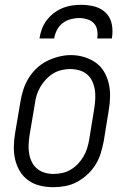

<svg xmlns="http://www.w3.org/2000/svg" viewBox="-20 -770 540 798"><path d="M201 8Q173 8 146 1.5Q119 -5 97.5 -20.5Q76 -36 62.5 -58.5Q49 -81 43 -107Q37 -133 37.5 -161.5Q38 -190 43 -218L65 -348Q69 -373 77 -397.5Q85 -422 98.5 -444.5Q112 -467 132 -486Q152 -505 175.5 -516.5Q199 -528 224 -534.5Q249 -541 275 -541Q303 -541 329.5 -533Q356 -525 377.5 -510Q399 -495 412.5 -472Q426 -449 432 -423Q438 -397 437.5 -368.5Q437 -340 432 -312L411 -182Q406 -157 398.5 -132.5Q391 -108 377 -85.5Q363 -63 343 -44.5Q323 -26 299.5 -13.5Q276 -1 250.5 3.5Q225 8 201 8ZM202 -47Q220 -47 238.5 -51Q257 -55 274 -65Q291 -75 304.5 -89.5Q318 -104 327.5 -120.5Q337 -137 342.5 -155Q348 -173 351 -191L372 -321Q375 -341 376 -360.5Q377 -380 374 -398Q371 -416 363 -433Q355 -450 341 -461.5Q327 -473 309 -478Q291 -483 271 -483Q253 -483 234.5 -478.5Q216 -474 200 -464Q184 -454 170.5 -439.5Q157 -425 147.5 -408.5Q138 -392 132.5 -374.5Q127 -357 125 -339L103 -209Q100 -189 99 -170Q98 -151 101 -132.5Q104 -114 112 -97.5Q120 -81 133.5 -69.5Q147 -58 165 -52.5Q183 -47 202 -47ZM144 -610Q147 -630 154 -649Q161 -668 173.5 -685Q186 -702 203 -715Q220 -728 239 -736Q258 -744 278 -747Q298 -750 318 -750Q347 -750 374.5 -742.5Q402 -735 421 -715.5Q440 -696 445 -667.5Q450 -639 445 -610H384Q387 -627 384 -644.5Q381 -662 370 -673.5Q359 -685 342.5 -690Q326 -695 309 -695Q291 -695 273 -690Q255 -685 240 -673.5Q225 -662 216.5 -645Q208 -628 205 -610Z"/></svg>

Font: Iosevka Slab Light
Style: Italic
Weight: 300
Italic angle: -9°
Monospace: yes
Designer: Belleve Invis
Foundry: Belleve Invis
Version: Version 11.1.1; ttfautohint (v1.8.3)